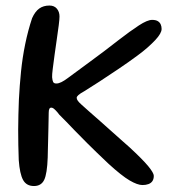

<svg xmlns="http://www.w3.org/2000/svg" viewBox="-20 -646 612 676"><path d="M99.5 9Q73 9 61.2 -12.5Q49.5 -34 46 -82.5Q45 -108.5 44.5 -135.5Q44 -162.5 44 -189.2Q44 -216 44.8 -242.5Q45.5 -269 46.5 -294.5Q49 -344.5 54 -394Q59 -443.5 68.8 -491Q78.5 -538.5 93 -582Q103.5 -605.5 118.2 -616Q133 -626.5 154 -626.5Q171 -626.5 180.2 -615.5Q189.5 -604.5 189.5 -588Q189.5 -578.5 186.8 -557Q184 -535.5 180 -508Q176 -480.5 172.2 -453.2Q168.5 -426 165.8 -404.5Q163 -383 163.5 -374Q164.5 -362.5 167.2 -357.2Q170 -352 178.5 -352Q186.5 -352 196.5 -357Q206.5 -362 218.5 -371Q248.5 -393.5 297.2 -429Q346 -464.5 397 -504.5Q439 -537 469 -556.5Q499 -576 515.5 -576Q528 -576 535.2 -571.8Q542.5 -567.5 545.8 -560.2Q549 -553 549 -544Q549 -536.5 543.5 -526.8Q538 -517 526.8 -505Q515.5 -493 499.8 -479Q484 -465 463.5 -450Q434.5 -428.5 399 -404.5Q363.5 -380.5 330.8 -359.2Q298 -338 277 -325Q262.5 -317 256.2 -311.5Q250 -306 250 -301.5Q250 -297 253.8 -291.5Q257.5 -286 266.5 -278Q274.5 -270.5 292.2 -255Q310 -239.5 332 -220Q354 -200.5 375.2 -181.5Q396.5 -162.5 413 -147.8Q429.5 -133 436 -127.5Q482.5 -84.5 502 -60.8Q521.5 -37 521.5 -27Q521.5 -15.5 516.5 -8.2Q511.5 -1 502.5 2.2Q493.5 5.5 481.5 5.5Q464 5.5 436.2 -10.8Q408.5 -27 362 -69.5Q316 -113 288 -141Q260 -169 242.8 -186.8Q225.5 -204.5 213.8 -217Q202 -229.5 189 -242Q181.5 -252 176.2 -257.2Q171 -262.5 167.5 -264.8Q164 -267 160.5 -267Q156 -267 153.8 -262.8Q151.5 -258.5 151.5 -249Q151.5 -246.5 151.2 -231.8Q151 -217 150.5 -196.2Q150 -175.5 149.5 -154.2Q149 -133 148.5 -115.8Q148 -98.5 148 -92Q146 -34 135.5 -12.5Q125 9 99.5 9Z"/></svg>

Font: Gluten Light
Style: Regular
Weight: 300
Designer: Tyler Finck
Foundry: Etcetera Type Company
Version: Version 1.300